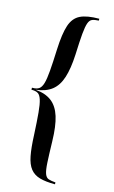

<svg xmlns="http://www.w3.org/2000/svg" viewBox="-121 -678 520 879"><g transform="rotate(15 138.5 -238.5)"><path d="M235.5 154Q191.9 154 163.3 146Q134.7 137.9 118.1 116.9Q101.6 96 94.4 58.5Q87.1 21 84.7 -37.9Q81.5 -104 77.8 -143.5Q74.2 -183.1 67.7 -203.2Q61.3 -223.4 50.8 -229.8Q40.3 -236.3 23.4 -236.3H19.4V-246H23.4Q41.9 -246 52.8 -253.6Q63.7 -261.3 69.8 -281.9Q75.8 -302.4 79 -341.9Q82.3 -381.5 84.7 -444.4Q87.9 -520.2 101.2 -560.1Q114.5 -600 146 -615.3Q177.4 -630.6 235.5 -630.6V-621.8Q216.1 -621 204.8 -616.5Q193.5 -612.1 187.5 -595.6Q181.5 -579 178.2 -543.5Q175 -508.1 172.6 -444.4Q169.4 -376.6 155.6 -333.9Q141.9 -291.1 113.7 -269Q85.5 -246.8 37.9 -241.1Q85.5 -237.1 114.5 -214.9Q143.5 -192.7 157.3 -148.8Q171 -104.8 172.6 -33.9Q174.2 30.6 176.2 66.9Q178.2 103.2 184.3 119.4Q190.3 135.5 202.4 139.5Q214.5 143.5 235.5 145.2Z"/></g></svg>

Font: Playfair 144pt SemiCondensed Medium
Style: Regular
Weight: 500
Width: 4
Designer: Claus Eggers Sørensen
Foundry: Claus Eggers Sørensen
Version: Version 2.203